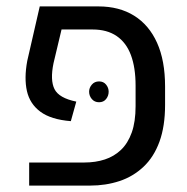

<svg xmlns="http://www.w3.org/2000/svg" viewBox="-20 -579 584 599"><path d="M71 0V-72H243Q278 -72 307 -81.5Q336 -91 357.5 -111.5Q379 -132 391 -165.5Q403 -199 403 -248V-312Q403 -368 388.5 -407Q374 -446 344 -466.5Q314 -487 269 -487H172L147 -382Q136 -329 150 -301Q164 -273 218 -262L201 -201Q139 -206 106 -230.5Q73 -255 64 -295Q55 -335 65 -389L104 -559H287Q352 -559 398.5 -530Q445 -501 470 -445.5Q495 -390 495 -309V-252Q495 -185 477.5 -137Q460 -89 427.5 -58.5Q395 -28 352.5 -14Q310 0 261 0ZM289 -325Q303 -325 311 -315Q319 -305 319 -293Q319 -280 311 -270Q303 -260 289 -260Q275 -260 266.5 -270Q258 -280 258 -293Q258 -305 266.5 -315Q275 -325 289 -325Z"/></svg>

Font: Assistant Medium
Style: Regular
Weight: 500
Designer: Hebrew By Ben Nathan, Latin by Paul Hunt
Version: Version 3.000